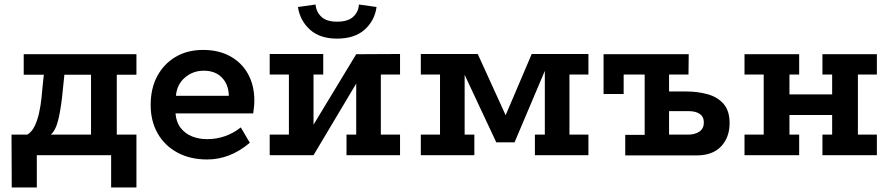

<svg xmlns="http://www.w3.org/2000/svg" viewBox="-20 -687 3949 850"><path d="M32 143 31 -91H101Q121 -103 133.5 -129Q146 -155 153 -187Q160 -219 163.5 -252Q167 -285 169 -309L174 -356H85V-447H584V-356H497V-91H584V143H472V0H143V143ZM205 -91H383V-356H265L259 -298Q252 -219 240 -165Q228 -111 205 -91Z M1086 -55Q1041 -17 994 1Q947 19 897 19Q822 19 765.5 -11.5Q709 -42 678 -96.5Q647 -151 647 -222Q647 -296 676.5 -350.5Q706 -405 758 -435.5Q810 -466 879 -466Q948 -466 999 -438Q1050 -410 1078 -359.5Q1106 -309 1106 -241Q1106 -229 1104.5 -214Q1103 -199 1101 -185H757Q760 -146 780 -120.5Q800 -95 830.5 -83Q861 -71 897 -71Q939 -71 977 -84.5Q1015 -98 1046 -123ZM993 -263Q992 -313 962.5 -343.5Q933 -374 882 -374Q834 -374 798.5 -343.5Q763 -313 759 -263Z M1174 -448H1411V-357H1368V-135L1557 -447L1751 -448V-357H1666V-91H1751V0H1514V-91H1557V-317L1368 0H1174V-91H1259V-357H1174ZM1472 -516Q1396 -516 1352 -556Q1308 -596 1299 -656L1377 -667Q1380 -634 1403 -612.5Q1426 -591 1472 -591Q1520 -591 1543.5 -612.5Q1567 -634 1569 -667L1647 -656Q1639 -596 1594.5 -556Q1550 -516 1472 -516Z M1843 0V-91H1928V-357H1843V-448H2095L2234 -143H2204L2334 -448H2585V-357H2501V-91H2585V0H2348V-91H2392V-414L2408 -411L2258 -57H2177L2013 -407L2037 -410V-91H2080V0Z M3019 -282Q3068 -282 3112 -270Q3156 -258 3183 -227.5Q3210 -197 3210 -142Q3210 -79 3172.5 -39Q3135 1 3064 1H2748V-90H2834V-357H2741V-271H2652V-447H3029L3028 -357H2942V-282ZM3025 -91Q3057 -91 3076.5 -104.5Q3096 -118 3096 -145Q3096 -170 3078 -182.5Q3060 -195 3029 -195H2942V-91Z M3276 -447H3518V-357H3475V-269H3664V-357H3621V-447H3862V-357H3778V-91H3862V0H3621V-91H3664V-178H3475V-91H3518V0H3276V-91H3361V-357H3276Z"/></svg>

Font: Podkova
Style: Bold
Weight: 700
Designer: Ilya Yudin
Foundry: Cyreal (www.cyreal.org)
Version: Version 2.102; ttfautohint (v1.8.1.43-b0c9)